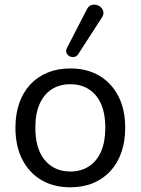

<svg xmlns="http://www.w3.org/2000/svg" viewBox="-20 -786 597 815"><path d="M278.3 9Q207.5 9 155.2 -22Q103 -53 74.2 -109.8Q45.5 -166.6 45.5 -243.7Q45.5 -301.5 61.7 -347.9Q77.8 -394.2 108.6 -427.4Q139.3 -460.5 182.4 -478Q225.5 -495.5 278.3 -495.5Q349.4 -495.5 401.7 -464.5Q454 -433.5 482.8 -377Q511.5 -320.5 511.5 -243.5Q511.5 -185.7 495.2 -139.1Q479 -92.5 448.2 -59.3Q417.4 -26.2 374.7 -8.6Q332 9 278.3 9ZM278.3 -58Q323.5 -58 357 -79.5Q390.5 -101 408.8 -142.5Q427 -184 427 -243.4Q427 -333.5 386.8 -381Q346.5 -428.5 278.5 -428.5Q233.5 -428.5 200 -407.2Q166.5 -386 148.2 -344.8Q130 -303.5 130 -243.5Q130 -154 170.5 -106Q211 -58 278.3 -58ZM312 -556Q305 -546 295 -544.2Q285 -542.5 275.5 -547.2Q266 -552 262.2 -561.5Q258.5 -571 264.5 -583L348 -745Q355 -759.5 366.2 -763.8Q377.5 -768 389 -765.2Q400.5 -762.5 408.8 -754.5Q417 -746.5 418.8 -735Q420.5 -723.5 412.5 -711.5Z"/></svg>

Font: Nunito ExtraLight
Style: Regular
Weight: 200
Designer: Vernon Adams
Foundry: Vernon Adams
Version: Version 3.602;April 4, 2023;FontCreator 14.0.0.2856 64-bit